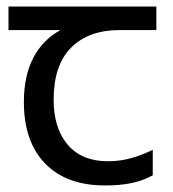

<svg xmlns="http://www.w3.org/2000/svg" viewBox="-20 -557 530 587"><path d="M301 10Q183 10 118 -57Q53 -124 53 -245Q53 -325 82 -380.5Q111 -436 165 -465H6V-537H458V-465H345Q251 -465 197.5 -411.5Q144 -358 144 -252Q144 -165 187 -114.5Q230 -64 310 -64Q347 -64 381 -73.5Q415 -83 447 -99V-21Q418 -5 383 2.5Q348 10 301 10Z"/></svg>

Font: lsinhala15
Style: Book
Weight: 400
Designer: Jelle Bosma - Monotype Design Team
Foundry: Monotype Imaging Inc.
Version: Version 2.003